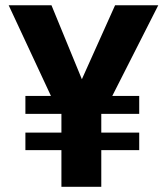

<svg xmlns="http://www.w3.org/2000/svg" viewBox="-20 -714 638 734"><path d="M409.2 -347.2H512.2V-278.8H367.2V-207H512.2V-140.1H367.2V0H214.8V-140.1H77.1V-207H214.8V-278.8H77.1V-347.2H174.8L13.2 -693.8H176.8L293 -411.1L419.9 -693.8H585Z"/></svg>

Font: SimahzazaarabicW05-Bold
Style: Regular
Weight: 700
Designer: Ahmed zaza
Foundry: Ahmed zaza
Version: Version 1.001